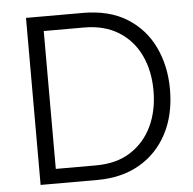

<svg xmlns="http://www.w3.org/2000/svg" viewBox="-51 -761 817 813"><g transform="rotate(-5 357.5 -355.0)"><path d="M89 0V-710H330Q443 -710 518.5 -662.5Q594 -615 632 -534.5Q670 -454 670 -356Q670 -248 628 -168Q586 -88 510 -44Q434 0 330 0ZM600 -356Q600 -441 568.5 -507Q537 -573 476.5 -610.5Q416 -648 330 -648H159V-62H330Q418 -62 478 -101Q538 -140 569 -206Q600 -272 600 -356Z"/></g></svg>

Font: Raleway
Style: Regular
Weight: 400
Designer: Matt McInerney, Pablo Impallari, Rodrigo Fuenzalida
Foundry: Matt McInerney, Pablo Impallari, Rodrigo Fuenzalida
Version: Version 4.101;RELEASE